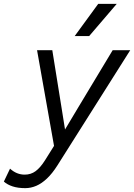

<svg xmlns="http://www.w3.org/2000/svg" viewBox="-119 -760 695 995"><path d="M12 215Q-26 215 -53.5 206Q-81 197 -99 181L-67 114Q-33 145 9 145Q41 145 65.5 127Q90 109 114 71L161 -4L73 -500H152L198 -214L218 -89L288 -206L465 -500H556L178 98Q152 139 124.5 165Q97 191 69 203Q41 215 12 215ZM390 -740H486L343 -573H268Z"/></svg>

Font: Work Sans
Style: Italic
Weight: 400
Italic angle: -13°
Designer: Wei Huang
Foundry: Wei Huang
Version: Version 2.012